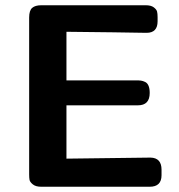

<svg xmlns="http://www.w3.org/2000/svg" viewBox="-20 -711 682 731"><path d="M91 -47V-644Q91 -671 102.5 -681Q114 -691 137 -691H535Q555 -691 565.5 -683Q576 -675 578 -667Q580 -659 580 -646V-630Q580 -586 538 -586Q525 -586 504 -586.5Q483 -587 409 -588Q335 -589 233 -590V-405H498Q510 -405 517 -404Q524 -403 532.5 -399Q541 -395 545.5 -384.5Q550 -374 550 -357Q550 -310 505 -310H233V-107L553 -111Q595 -110 595 -65V-44Q595 0 550 0H137Q116 0 105 -9Q94 -18 92.5 -26Q91 -34 91 -47Z"/></svg>

Font: CMU Sans Serif
Style: Bold
Weight: 700
Version: Version 0.7.0